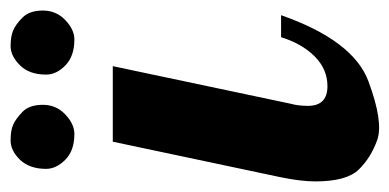

<svg xmlns="http://www.w3.org/2000/svg" viewBox="-216 -527 742 366"><g transform="rotate(-90 155.0 -344.0)"><path d="M262.7 -573.2Q231 -573.2 213.4 -590.3Q195.8 -607.4 195.8 -627Q195.8 -659.2 213.6 -677Q231.4 -694.8 250 -694.8Q268.6 -694.8 280 -689.9Q291.5 -685.1 304.7 -671.9Q317.9 -658.7 317.9 -633.3Q317.9 -607.9 299.8 -590.6Q281.7 -573.2 262.7 -573.2ZM82.5 -573.2Q50.8 -573.2 33.4 -590.6Q16.1 -607.9 16.1 -627Q16.1 -658.7 33.4 -676.8Q50.8 -694.8 70.3 -694.8Q89.4 -694.8 100.3 -689.9Q111.3 -685.1 124.8 -672.1Q138.2 -659.2 138.2 -633.3Q138.2 -607.9 119.9 -590.6Q101.6 -573.2 82.5 -573.2ZM136.2 -127Q136.7 -90.8 173.8 -90.8Q206.1 -90.8 230.5 -115.2Q254.9 -139.6 267.1 -179.2H309.1Q260.7 -41.5 183.1 -12.7Q105.5 16.1 71.5 4.2Q37.6 -7.8 14.9 -31Q-7.8 -54.2 -7.8 -113.8Q-7.8 -141.1 0 -179.2L67.9 -500H211.9L140.1 -160.2Q136.2 -147 136.2 -127Z"/></g></svg>

Font: Lobster-Regular
Style: Regular
Weight: 400
Designer: Pablo Impallari
Foundry: Pablo Impallari
Version: Version 1.007; ttfautohint (v1.1) -l 8 -r 50 -G 50 -x 14 -D 